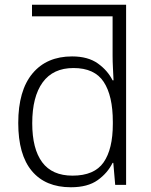

<svg xmlns="http://www.w3.org/2000/svg" viewBox="-20 -780 639 810"><path d="M279 10Q172 10 114.5 -58.5Q57 -127 57 -261Q57 -398 117 -470Q177 -542 284 -542Q351 -542 392.5 -512.5Q434 -483 455 -441H459Q458 -464 456.5 -492.5Q455 -521 455 -545V-711H115V-760H512V0H466L458 -93H455Q434 -50 392 -20Q350 10 279 10ZM286 -39Q378 -39 417 -95Q456 -151 456 -257V-266Q456 -376 417.5 -434.5Q379 -493 290 -493Q204 -493 160 -432.5Q116 -372 116 -260Q116 -152 158 -95.5Q200 -39 286 -39Z"/></svg>

Font: Noto Sans Light
Style: Regular
Weight: 300
Designer: Monotype Design Team
Foundry: Monotype Imaging Inc.
Version: Version 2.007